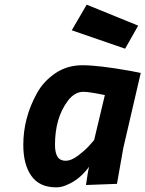

<svg xmlns="http://www.w3.org/2000/svg" viewBox="-20 -792 624 824"><path d="M221 12C236 12 251 9 266 2C266 2 266 2 266 2C303 -13 335 -39 362 -76C362 -76 362 -76 362 -76C359 -65 355 -39 349 2C349 2 482 -3 482 -3C482 -3 509 -156 509 -156C509 -156 584 -479 584 -479C584 -479 538 -488 538 -488C538 -488 538 -488 538 -488C448 -504 380 -512 334 -512C334 -512 334 -512 334 -512C291 -512 252 -501 218 -478C184 -455 157 -426 138 -391C138 -391 138 -391 138 -391C99 -320 80 -247 80 -170C80 -170 80 -170 80 -170C80 -115 91 -71 114 -38C137 -5 172 12 221 12C221 12 221 12 221 12ZM338 -398C355 -398 386 -393 430 -384C430 -384 384 -191 384 -191C384 -191 364 -168 364 -168C364 -168 364 -168 364 -168C351 -153 334 -139 315 -124C295 -109 277 -102 262 -102C246 -102 234 -108 227 -119C220 -130 216 -147 216 -170C216 -170 216 -170 216 -170C216 -247 234 -310 271 -359C271 -359 271 -359 271 -359C290 -385 313 -398 338 -398C338 -398 338 -398 338 -398ZM288 -662C288 -662 517 -583 517 -583C517 -583 573 -682 573 -682C573 -682 352 -772 352 -772C352 -772 288 -662 288 -662Z"/></svg>

Font: My Font
Style: Bold Italic
Weight: 500
Version: Version 0.001